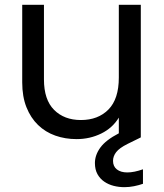

<svg xmlns="http://www.w3.org/2000/svg" viewBox="-20 -568 680 795"><path d="M563 0H562L563 1L508 28Q474 45 461 62Q448 79 448 98Q448 121 464 133.5Q480 146 507 146Q535 146 572 133V193Q555 199 535 203Q515 207 495 207Q472 207 450.5 201.5Q429 196 411.5 184Q394 172 383.5 153Q373 134 373 107Q373 74 395.5 43Q418 12 472 -16V-81Q446 -38 399 -15Q352 8 297 8Q250 8 209 -6.5Q168 -21 137.5 -50.5Q107 -80 89.5 -124Q72 -168 72 -227V-548H162V-239Q162 -155 204 -113Q246 -71 315 -71Q386 -71 429 -114.5Q472 -158 472 -247V-548H563Z"/></svg>

Font: Poppins
Style: Regular
Weight: 400
Designer: Ninad Kale (Devanagari), Jonny Pinhorn (Latin)
Foundry: Indian Type Foundry
Version: Version 3.002 2017